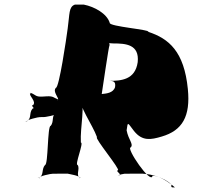

<svg xmlns="http://www.w3.org/2000/svg" viewBox="-20 -863 938 831"><path d="M454 -667C455 -671 452 -678 452 -680C452 -680 446 -678 449 -678C451 -676 464 -675 471 -675C524 -675 584 -671 576 -594C565 -517 504 -513 451 -513C469 -513 482 -512 478 -486C470 -460 439 -458 420 -456V-454C423 -472 451 -667 454 -667ZM273 -740C267 -694 236 -484 222 -483C206 -466 237 -439 231 -430C217 -429 247 -433 233 -432C211 -440 212 -448 181 -446C167 -445 178 -446 164 -445C133 -443 135 -453 113 -461C99 -460 125 -459 111 -458C104 -449 139 -424 123 -408C109 -407 135 -394 121 -393C104 -374 119 -348 94 -338C80 -337 109 -337 95 -336C90 -344 149 -357 152 -356C152 -356 181 -357 167 -356C170 -355 230 -365 227 -374C213 -373 239 -376 225 -375C200 -365 216 -337 199 -318C185 -317 189 -150 175 -149C158 -130 172 -103 147 -93C133 -92 163 -93 149 -92C144 -100 204 -112 208 -111C208 -111 288 -112 274 -111C277 -110 331 -102 325 -92C311 -91 342 -94 328 -93C305 -102 328 -132 316 -149C302 -148 344 -247 330 -246C326 -314 351 -406 327 -455C313 -454 338 -455 324 -454C319 -404 380 -325 400 -269C386 -268 504 -127 490 -126C478 -122 511 -108 494 -104C480 -103 510 -104 496 -103C483 -106 527 -112 518 -111C518 -111 613 -112 599 -111C633 -110 693 -94 722 -64C720 -50 723 -52 737 -52C720 -67 671 -104 640 -102C634 -62 523 -225 546 -225C559 -240 536 -257 528 -299C534 -339 531 -333 560 -296C596 -251 633 -258 680 -272C769 -298 805 -359 793 -478C777 -640 711 -696 622 -725C631 -735 453 -748 455 -764C443 -804 389 -834 343 -843H304C277 -833 282 -804 273 -740Z"/></svg>

Font: Hussar Przerywany
Style: Obl
Weight: 400
Foundry: Cannot Into Space Fonts
Version: Version 0.982